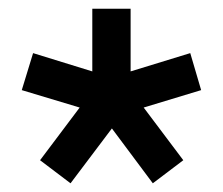

<svg xmlns="http://www.w3.org/2000/svg" viewBox="-20 -740 512 441"><path d="M331 -319 401 -372 310 -493 442 -533 417 -618 280 -576V-720H192V-576L56 -618L30 -533L163 -493L72 -372L142 -319L237 -445Z"/></svg>

Font: Aspekta 600
Style: Regular
Weight: 600
Designer: Ivo Dolenc
Version: Version 2.100